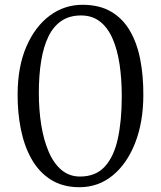

<svg xmlns="http://www.w3.org/2000/svg" viewBox="-20 -772 672 801"><path d="M311.5 9Q242 9 192.5 -22.2Q143 -53.5 112.2 -107.5Q81.5 -161.5 67.2 -231.8Q53 -302 53.5 -380Q54 -494.5 90.2 -578Q126.5 -661.5 187.5 -706.8Q248.5 -752 324 -752Q395 -752 443.8 -723.2Q492.5 -694.5 522.2 -643.2Q552 -592 565.2 -523.2Q578.5 -454.5 578 -374Q577.5 -261 543.5 -174.8Q509.5 -88.5 449.8 -39.8Q390 9 311.5 9ZM314 -35.5Q379 -35.5 417 -76.8Q455 -118 471.5 -193Q488 -268 488 -370Q488 -442.5 478.8 -504Q469.5 -565.5 449.5 -611.2Q429.5 -657 397 -682.2Q364.5 -707.5 318 -707.5Q270 -707.5 236.5 -685Q203 -662.5 182.2 -620Q161.5 -577.5 151.8 -518Q142 -458.5 142 -384Q142 -314 152 -251.2Q162 -188.5 182.8 -139.8Q203.5 -91 236.2 -63.2Q269 -35.5 314 -35.5Z"/></svg>

Font: Merriweather 28pt Light
Style: Regular
Weight: 300
Version: Version 2.100